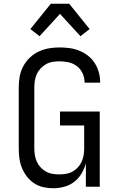

<svg xmlns="http://www.w3.org/2000/svg" viewBox="-20 -996 640 1024"><path d="M263 8Q237 8 210.5 2Q184 -4 162 -18.5Q140 -33 123.5 -54.5Q107 -76 97 -100.5Q87 -125 83.5 -151.5Q80 -178 80 -205V-530Q80 -559 85 -587.5Q90 -616 103.5 -641.5Q117 -667 138 -687.5Q159 -708 185 -720.5Q211 -733 239.5 -738Q268 -743 297 -743Q324 -743 350.5 -739.5Q377 -736 402 -726Q427 -716 448.5 -699.5Q470 -683 484.5 -660.5Q499 -638 506.5 -612Q514 -586 514 -559V-555H431V-558Q431 -582 420.5 -605Q410 -628 390.5 -643Q371 -658 346.5 -663.5Q322 -669 297 -669Q279 -669 260.5 -666Q242 -663 226 -654Q210 -645 197 -631.5Q184 -618 176.5 -601.5Q169 -585 166 -567Q163 -549 163 -530V-205Q163 -186 166 -168Q169 -150 176.5 -133.5Q184 -117 196.5 -103.5Q209 -90 225 -81Q241 -72 259.5 -69Q278 -66 296 -66Q314 -66 332.5 -69Q351 -72 367 -81Q383 -90 395.5 -103.5Q408 -117 415.5 -133.5Q423 -150 426 -168Q429 -186 429 -205V-327H300V-401H512V0H438V-125Q430 -96 414.5 -70Q399 -44 375.5 -26Q352 -8 322.5 0Q293 8 263 8ZM191 -803 142 -841 251 -976H349L458 -841L409 -803L300 -922Z"/></svg>

Font: Iosevka Extended
Style: Regular
Weight: 400
Width: 7
Monospace: yes
Designer: Belleve Invis
Foundry: Belleve Invis
Version: Version 32.5.0; ttfautohint (v1.8.4)